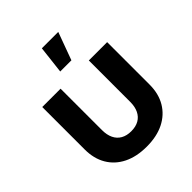

<svg xmlns="http://www.w3.org/2000/svg" viewBox="-206 -855 991 991"><g transform="rotate(-45 289.5 -360.0)"><path d="M289.6 10.7Q216.3 10.7 163.1 -15.6Q109.9 -42 81.3 -90.6Q52.7 -139.2 52.7 -205.6V-515.6H186.5V-213.4Q186.5 -178.2 198.5 -153.3Q210.4 -128.4 233.6 -115.2Q256.8 -102.1 289.6 -102.1Q322.8 -102.1 345.7 -115.2Q368.7 -128.4 380.6 -153.3Q392.6 -178.2 392.6 -213.4V-515.6H526.4V-205.6Q526.4 -139.2 497.6 -90.6Q468.8 -42 416 -15.6Q363.3 10.7 289.6 10.7ZM248 -579.6 265.6 -731.4H385.3L329.6 -579.6Z"/></g></svg>

Font: Inter Cardless Display
Style: Bold
Weight: 700
Designer: Rasmus Andersson
Foundry: rsms
Version: Version 4.001;git-9221beed3